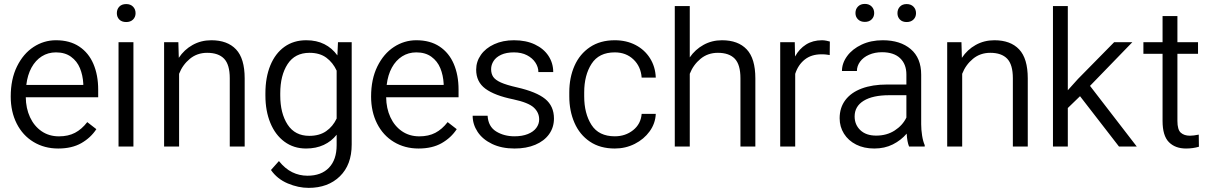

<svg xmlns="http://www.w3.org/2000/svg" viewBox="-20 -738 6086 967"><path d="M34 -251.7Q34 -339.2 65.6 -403.5Q97.3 -467.8 149.1 -501.5Q201 -535.3 261.8 -535.3Q331.5 -535.3 379 -503.6Q426.5 -472 450.5 -415.9Q474.5 -359.7 474.5 -286.7V-248.2H109.8Q110.5 -192.5 131.1 -147.8Q151.8 -103 189.4 -77.1Q227 -51.3 277 -51.3Q323.5 -51.3 357.6 -69.1Q391.8 -87 419.5 -123L465.3 -87.5Q436.8 -44 389.4 -17Q342 10 273.3 10Q203.5 10 148.9 -23Q94.2 -56 64.1 -115.7Q34 -175.5 34 -251.7ZM112.5 -310.3H399.5V-316.3Q397.2 -359.2 382.6 -394.7Q368 -430.2 337.6 -452.2Q307.3 -474.2 261.8 -474.2Q222 -474.2 190.4 -454.2Q158.8 -434.2 138.6 -397.4Q118.5 -360.5 112.5 -310.3Z M615.8 -717.5Q637.3 -717.5 650 -704.5Q662.8 -691.5 662.8 -671.5Q662.8 -652.2 650 -639.6Q637.3 -627 615.8 -627Q593.3 -627 580.9 -639.6Q568.5 -652.2 568.5 -671.5Q568.5 -691.8 580.9 -704.6Q593.3 -717.5 615.8 -717.5ZM577 -525.3H652V0H577Z M806.5 -525.3H878.3L880.5 -446.8Q907.8 -488 950.1 -511.6Q992.5 -535.3 1044.3 -535.3Q1125.3 -535.3 1168.8 -489.3Q1212.3 -443.3 1212.3 -343.3V0H1137.2V-344Q1137.2 -412.7 1108.6 -442.4Q1080 -472 1023.5 -472Q973 -472 936.4 -441.9Q899.8 -411.8 882 -366.3V0H806.5Z M1522.3 -535.3Q1574.5 -535.3 1613.5 -515.6Q1652.5 -496 1679.2 -459L1682.2 -525.3H1751.3V-10Q1751.3 92 1691.6 150.1Q1632 208.2 1534.3 208.2Q1482.5 208.2 1429.4 185.9Q1376.2 163.5 1344.7 118.2L1384.8 73.2Q1415.8 111.7 1451.8 129.4Q1487.8 147 1528.8 147Q1598.2 147 1636.9 106.6Q1675.5 66.2 1675.5 -7V-59.5Q1649.7 -26.5 1610.7 -8.2Q1571.7 10 1521.3 10Q1459.5 10 1413 -24.1Q1366.5 -58.3 1341.6 -118.9Q1316.7 -179.5 1316.7 -257V-268Q1316.7 -348.3 1341.6 -408.8Q1366.5 -469.3 1412.7 -502.3Q1459 -535.3 1522.3 -535.3ZM1537.8 -53.8Q1588.8 -53.8 1622.7 -77.4Q1656.7 -101 1675.5 -141V-382.3Q1657 -422.5 1623.9 -447.2Q1590.7 -472 1538.8 -472Q1465.5 -472 1428.5 -415.2Q1391.5 -358.5 1391.5 -268V-257Q1391.5 -167.3 1428.5 -110.5Q1465.5 -53.8 1537.8 -53.8Z M1849 -251.7Q1849 -339.2 1880.6 -403.5Q1912.3 -467.8 1964.1 -501.5Q2016 -535.3 2076.8 -535.3Q2146.5 -535.3 2194 -503.6Q2241.5 -472 2265.5 -415.9Q2289.5 -359.7 2289.5 -286.7V-248.2H1924.8Q1925.5 -192.5 1946.1 -147.8Q1966.8 -103 2004.4 -77.1Q2042 -51.3 2092 -51.3Q2138.5 -51.3 2172.6 -69.1Q2206.8 -87 2234.5 -123L2280.3 -87.5Q2251.8 -44 2204.4 -17Q2157 10 2088.3 10Q2018.5 10 1963.9 -23Q1909.2 -56 1879.1 -115.7Q1849 -175.5 1849 -251.7ZM1927.5 -310.3H2214.5V-316.3Q2212.2 -359.2 2197.6 -394.7Q2183 -430.2 2152.6 -452.2Q2122.3 -474.2 2076.8 -474.2Q2037 -474.2 2005.4 -454.2Q1973.8 -434.2 1953.6 -397.4Q1933.5 -360.5 1927.5 -310.3Z M2565.3 -237.7Q2471.5 -256.7 2424.9 -291.1Q2378.2 -325.5 2378.2 -387.2Q2378.2 -427.7 2401.9 -461.5Q2425.5 -495.3 2469 -515.3Q2512.5 -535.3 2568.5 -535.3Q2629.3 -535.3 2673.9 -514.1Q2718.5 -493 2742.4 -456.5Q2766.3 -420 2766.3 -375.2H2691.5Q2691.5 -400 2676.6 -422.7Q2661.7 -445.5 2634 -459.9Q2606.3 -474.2 2568.5 -474.2Q2529.8 -474.2 2503.9 -462.1Q2478 -450 2465.8 -430.6Q2453.5 -411.2 2453.5 -389.7Q2453.5 -366.7 2464 -351Q2474.5 -335.3 2502.5 -322.6Q2530.5 -310 2583.5 -298Q2682 -275.5 2726 -239.5Q2770 -203.5 2770 -141Q2770 -96.5 2745.4 -62.1Q2720.8 -27.8 2675.9 -8.9Q2631 10 2571.5 10Q2506.3 10 2458.3 -13.1Q2410.2 -36.3 2385.4 -74Q2360.5 -111.8 2360.5 -155H2435.8Q2439 -100.8 2478.6 -76.1Q2518.3 -51.5 2571.5 -51.5Q2610 -51.5 2638.4 -62.9Q2666.7 -74.3 2681.1 -93.8Q2695.5 -113.3 2695.5 -136.5Q2695.5 -171.5 2668.2 -196.5Q2641 -221.5 2565.3 -237.7Z M3211.7 -164.5H3282.8Q3280.8 -116.5 3252 -76.6Q3223.3 -36.8 3176.9 -13.4Q3130.5 10 3076.5 10Q3002.3 10 2950.9 -24.8Q2899.5 -59.5 2873.4 -119.3Q2847.2 -179 2847.2 -252.8V-272.8Q2847.2 -347.3 2873.4 -406.5Q2899.5 -465.8 2951.1 -500.5Q3002.8 -535.3 3076.3 -535.3Q3134.8 -535.3 3180.8 -511.4Q3226.8 -487.5 3253.8 -444.6Q3280.8 -401.7 3282.8 -347H3211.7Q3207.7 -403 3170.4 -438.6Q3133 -474.2 3076.3 -474.2Q2996.5 -474.2 2959.4 -416.7Q2922.3 -359.2 2922.3 -272.8V-252.8Q2922.3 -166.3 2959 -108.9Q2995.8 -51.5 3076.5 -51.5Q3129.8 -51.5 3168.6 -82.4Q3207.5 -113.3 3211.7 -164.5Z M3378.5 -707.5H3454V-449Q3481.3 -488.8 3523.3 -512Q3565.3 -535.3 3616.3 -535.3Q3697.3 -535.3 3740.8 -489.3Q3784.3 -443.3 3784.3 -343.3V0H3709.2V-344Q3709.2 -412.7 3680.6 -442.4Q3652 -472 3595.5 -472Q3545 -472 3508.4 -441.9Q3471.8 -411.8 3454 -366.3V0H3378.5Z M3909.5 -525.3H3982.8L3984.3 -453.5Q4005.5 -492.3 4039.8 -513.8Q4074 -535.3 4120.3 -535.3Q4129.8 -535.3 4141.9 -533Q4154 -530.8 4159.5 -528.8L4158.8 -460.7Q4152.3 -461.7 4145.5 -462.7Q4136.3 -464.5 4117.3 -464.5Q4066.3 -464.5 4032.9 -437.9Q3999.5 -411.2 3985 -366V0H3909.5Z M4335.8 -718.3Q4357 -718.3 4369.9 -705.3Q4382.8 -692.3 4382.8 -672.2Q4382.8 -653 4370 -640.4Q4357.3 -627.7 4335.8 -627.7Q4314.2 -627.7 4301.4 -640.4Q4288.5 -653 4288.5 -672.2Q4288.5 -692.3 4301.4 -705.3Q4314.2 -718.3 4335.8 -718.3ZM4546.3 -717.5Q4567.8 -717.5 4580.6 -704.5Q4593.5 -691.5 4593.5 -671.5Q4593.5 -652.2 4580.6 -639.6Q4567.8 -627 4546.3 -627Q4524.7 -627 4512.4 -639.6Q4500 -652.2 4500 -671.5Q4500 -691.5 4512.4 -704.5Q4524.7 -717.5 4546.3 -717.5ZM4422 -475Q4385.8 -475 4356.8 -462.2Q4327.8 -449.5 4311.8 -427.5Q4295.8 -405.5 4295.8 -380.3L4220.5 -380.5Q4220.5 -419.8 4246.6 -455.5Q4272.8 -491.3 4319.6 -513.3Q4366.5 -535.3 4425.8 -535.3Q4514.3 -535.3 4566.9 -490.6Q4619.5 -446 4619.5 -361.7V-112.3Q4619.5 -84.8 4624.1 -55.3Q4628.8 -25.8 4637.3 -7V0H4558.5Q4548.7 -23.7 4546.5 -65Q4518 -31.5 4476.7 -10.7Q4435.5 10 4383 10Q4331.3 10 4291.9 -9.9Q4252.5 -29.8 4230.6 -64.8Q4208.8 -99.8 4208.8 -142.3Q4208.8 -195.8 4237.6 -234Q4266.5 -272.3 4320.1 -292.3Q4373.8 -312.3 4447 -312.3H4545V-362.7Q4545 -415 4513.2 -445Q4481.5 -475 4422 -475ZM4545 -146V-258.5H4458.8Q4375.5 -258.5 4329.9 -230.5Q4284.3 -202.5 4284.3 -151.5Q4284.3 -109.8 4313.1 -82.4Q4342 -55 4392.8 -55Q4446.3 -55 4486.1 -80.8Q4526 -106.5 4545 -146Z M4750.5 -525.3H4822.3L4824.5 -446.8Q4851.8 -488 4894.1 -511.6Q4936.5 -535.3 4988.3 -535.3Q5069.3 -535.3 5112.8 -489.3Q5156.3 -443.3 5156.3 -343.3V0H5081.2V-344Q5081.2 -412.7 5052.6 -442.4Q5024 -472 4967.5 -472Q4917 -472 4880.4 -441.9Q4843.8 -411.8 4826 -366.3V0H4750.5Z M5283.2 -707.5H5358V-283.5L5409.3 -340.5L5591.2 -525.3H5682.8L5469.8 -305.5L5705.3 0H5615.7L5419.5 -253.5L5358 -194V0H5283.2Z M5973.3 -54.5Q5990.5 -54.5 6017.5 -60L6018.3 1Q5988 10 5953.3 10Q5898.8 10 5867 -22.3Q5835.2 -54.5 5835.2 -129V-467H5738.7V-525.3H5835.2V-657.2H5910V-525.3H6013.8V-467H5910V-129Q5910 -85 5926.9 -69.8Q5943.8 -54.5 5973.3 -54.5Z"/></svg>

Font: FreesentationVF
Style: Regular
Weight: 400
Designer: glyphs from Roboto by Christian Robertson / Hangul glyphs from Noto Sans CJK(Source Han Sans) by Jang Soo-young and Kang
Foundry: PT&
Version: Version 2.001;Glyphs 3.3.1 (3343)